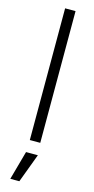

<svg xmlns="http://www.w3.org/2000/svg" viewBox="-149 -794 523 1066"><g transform="rotate(15 112.5 -260.5)"><path d="M143 0V-757H83V0ZM86 236 148 70H80L34 236Z"/></g></svg>

Font: Plus Jakarta Sans Light
Style: Regular
Weight: 300
Designer: Gumpita Rahayu
Foundry: Tokotype
Version: Version 2.071;gftools[0.9.30]